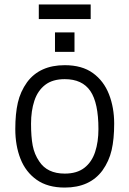

<svg xmlns="http://www.w3.org/2000/svg" viewBox="-20 -835 584 866"><path d="M49 0ZM389 -749ZM389 -749H155V-815H389ZM49 0ZM316 -601H228V-689H316ZM272 11Q195 11 145.5 -24Q96 -59 72.5 -118.5Q49 -178 49 -253Q49 -322 60.5 -372Q72 -422 102 -464Q159 -541 272 -541Q350 -541 399 -505.5Q448 -470 471.5 -410Q495 -350 495 -277Q495 -208 483.5 -158Q472 -108 442 -66Q385 11 272 11ZM272 -52Q327 -52 360.5 -78Q394 -104 409 -149.5Q424 -195 424 -253Q424 -371 387.5 -424.5Q351 -478 272 -478Q217 -478 183.5 -452Q150 -426 135 -380.5Q120 -335 120 -277Q120 -218 127.5 -178.5Q135 -139 157 -107Q193 -52 272 -52Z"/></svg>

Font: Tanohe Sans
Style: Regular
Weight: 400
Designer: Village Type and Design LLC & Cristiano Sobral
Foundry: Cooper Hewitt Smithsonian Design Museum
Version: Version 1.00;September 29, 2021;FontCreator 13.0.0.2655 64-b